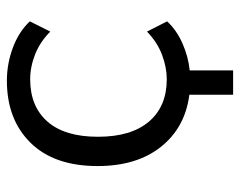

<svg xmlns="http://www.w3.org/2000/svg" viewBox="-88 -462 681 544"><g transform="rotate(-90 252.0 -190.5)"><path d="M255 130V6Q162 -6 107.5 -74.5Q53 -143 53 -254Q53 -377 119 -444Q185 -511 295 -511Q343 -511 388.5 -494Q434 -477 463 -446L434 -388Q405 -417 369.5 -431Q334 -445 299 -445Q222 -445 179 -396Q136 -347 136 -253Q136 -159 179 -108.5Q222 -58 299 -58Q333 -58 368.5 -71.5Q404 -85 434 -114L463 -57Q438 -30 400.5 -13.5Q363 3 324 7V130Z"/></g></svg>

Font: Winston
Style: Regular
Weight: 400
Designer: Original fonts by Vernon Adams / Changes by Cristiano Sobral
Foundry: Original fonts by Vernon Adams / Changes by Cristiano Sobral
Version: Version 2.503;July 17, 2020;FontCreator 13.0.0.2655 64-bit